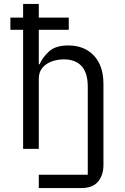

<svg xmlns="http://www.w3.org/2000/svg" viewBox="-20 -760 640 980"><path d="M178 132H428V-317Q428 -388 396.5 -422.5Q365 -457 306 -457Q274 -457 244.5 -446.5Q215 -436 196.5 -414Q178 -392 178 -358V0H98V-608H33V-670H98V-740H178V-670H331V-608H178V-432H182Q199 -470 232 -499Q265 -528 329 -528Q410 -528 459 -476.5Q508 -425 508 -331V82Q508 134 480.5 167Q453 200 394 200H178Z"/></svg>

Font: Lilex Nerd Font
Style: Regular
Weight: 400
Designer: Mike Abbink, Paul van der Laan, Pieter van Rosmalen, Mikhael Khrustik
Foundry: Mikhael Khrustik
Version: Version 2.400; ttfautohint (v1.8.4.7-5d5b);Nerd Fonts 3.3.0